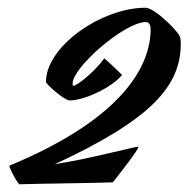

<svg xmlns="http://www.w3.org/2000/svg" viewBox="-20 -720 488 497"><path d="M445 -627C438 -641 383 -698 357 -700C243 -700 99 -600 99 -508C99 -502 147 -460 160 -460C198 -460 269 -493 296 -526C290 -532 261 -560 250 -569C223 -532 179 -498 170 -498C168 -498 168 -500 168 -503C166 -544 302 -663 358 -663C367 -663 370 -652 370 -645C370 -548 296 -412 4 -291C8 -277 22 -251 30 -243C94 -245 224 -246 272 -248C292 -273 338 -332 338 -339C338 -340 338 -340 337 -340C326 -340 217 -310 122 -295C374 -412 448 -498 448 -608C448 -614 447 -624 445 -627Z"/></svg>

Font: Yesteryear
Style: Regular
Weight: 400
Designer: Astigmatic (AOETI)
Foundry: Astigmatic (AOETI)
Version: Version 1.000